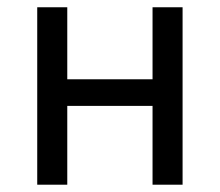

<svg xmlns="http://www.w3.org/2000/svg" viewBox="-20 -506 602 526"><path d="M82 0V-486.1H164.3V-288.8H397.9V-486.1H480.2V0H397.9V-215.9H164.3V0Z"/></svg>

Font: Source Sans 3
Style: Regular
Weight: 200
Designer: Paul D. Hunt
Foundry: Adobe
Version: Version 3.046;hotconv 1.0.118;makeotfexe 2.5.65603